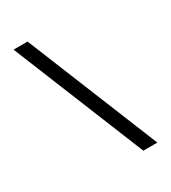

<svg xmlns="http://www.w3.org/2000/svg" viewBox="-163 -735 729 819"><g transform="rotate(-30 201.5 -325.0)"><path d="M104 -650 368 0H299L35 -650Z"/></g></svg>

Font: Overused Grotesk Book
Style: Regular
Weight: 350
Version: Version 0.003